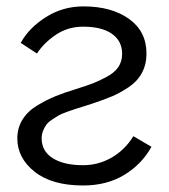

<svg xmlns="http://www.w3.org/2000/svg" viewBox="-20 -563 529 601"><path d="M34.2 -129.9Q34.2 -162.1 50.3 -188.5Q66.4 -214.8 96.7 -232.9Q127 -251 153.3 -261.7Q179.7 -272.5 217.8 -284.2Q252 -294.9 271 -302.2Q290 -309.6 314.5 -322.8Q338.9 -335.9 350.6 -353.5Q362.3 -371.1 362.3 -394.5Q362.3 -434.6 330.6 -457Q298.8 -479.5 240.2 -479.5Q192.4 -479.5 154.8 -454.1Q117.2 -428.7 95.7 -395.5L44.9 -428.7Q70.3 -475.6 123.5 -509.3Q176.8 -543 241.2 -543Q329.1 -543 383.8 -503.9Q438.5 -464.8 438.5 -395.5Q438.5 -361.3 424.3 -335Q410.2 -308.6 383.3 -290.5Q356.4 -272.5 332.5 -262.2Q308.6 -252 273.4 -240.2Q265.6 -237.3 245.1 -231Q224.6 -224.6 215.3 -221.7Q206.1 -218.8 188.5 -212.4Q170.9 -206.1 162.6 -201.2Q154.3 -196.3 142.1 -188Q129.9 -179.7 124.5 -171.9Q119.1 -164.1 114.7 -153.3Q110.4 -142.6 110.4 -129.9Q110.4 -89.8 145 -67.9Q179.7 -45.9 240.2 -45.9Q288.1 -45.9 329.6 -69.8Q371.1 -93.8 397.5 -136.7L454.1 -103.5Q423.8 -48.8 369.1 -15.6Q314.5 17.6 240.2 17.6Q142.6 17.6 88.4 -25.4Q34.2 -68.4 34.2 -129.9Z"/></svg>

Font: Batunionen A1
Style: Regular
Weight: 400
Designer: HanYang I&C Co.,Ltd.
Foundry: HanYang I&C Co.,Ltd.
Version: Version 2.50; ttfautohint (v1.6)